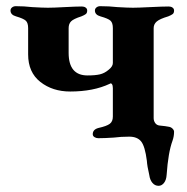

<svg xmlns="http://www.w3.org/2000/svg" viewBox="-20 -444 604 621"><path d="M463 123Q456 93 455 76Q449 29 436.5 13.5Q424 -2 398 -2Q371 -2 348 1Q318 3 298 3Q291 3 285.5 -0.5Q280 -4 280 -10Q280 -25 298 -30Q325 -36 335 -43.5Q345 -51 345 -67V-159Q345 -168 342 -172Q339 -176 335 -173Q282 -148 207 -148Q150 -148 110.5 -179Q71 -210 71 -268V-353Q71 -370 63.5 -377Q56 -384 32 -391Q14 -396 14 -410Q14 -416 19 -420Q24 -424 31 -424Q58 -424 84 -421Q118 -419 135 -419Q153 -419 189 -421Q227 -423 245 -423Q252 -423 257 -419.5Q262 -416 262 -410Q262 -402 257.5 -398.5Q253 -395 243 -391Q218 -383 210 -375Q202 -367 202 -353V-273Q202 -200 263 -200Q288 -200 303 -203.5Q318 -207 331 -218Q345 -229 345 -240V-353Q345 -370 337.5 -377Q330 -384 305 -391Q287 -396 287 -410Q287 -416 292 -420Q297 -424 304 -424Q333 -424 360 -421Q394 -419 410 -419Q426 -419 466 -421Q506 -423 526 -423Q533 -423 538 -419.5Q543 -416 543 -410Q543 -402 538.5 -398.5Q534 -395 524 -391Q497 -383 487 -374.5Q477 -366 477 -353V-62Q477 -53 482 -46Q487 -39 496 -38Q507 -37 514 -36Q521 -35 526 -34Q533 -33 538 -28Q543 -23 543 -18Q543 -3 538 11Q524 49 519 121Q518 138 510.5 147.5Q503 157 493 157Q481 157 473 147.5Q465 138 463 123Z"/></svg>

Font: EB Garamond
Style: Bold
Weight: 700
Designer: Georg Duffner and Octavio Pardo
Foundry: Georg Duffner
Version: Version 1.000; ttfautohint (v1.6)